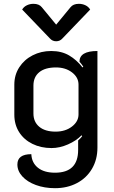

<svg xmlns="http://www.w3.org/2000/svg" viewBox="-20 -776 595 1005"><path d="M71 85Q71 31 144 31Q146 76 178.5 102Q211 128 268 128Q389 128 389 9V-41Q403 -53 410 -63L407 -68Q379 -39 335.5 -20Q292 -1 250 -1Q194 -1 149.5 -23Q105 -45 80 -84.5Q55 -124 55 -176V-333Q55 -384 81 -424Q107 -464 151 -486.5Q195 -509 248 -509Q302 -509 341.5 -486Q381 -463 412 -423L416 -427Q407 -441 396 -453Q396 -509 490 -509V-3Q490 59 461.5 107.5Q433 156 382.5 182.5Q332 209 268 209Q213 209 168 192.5Q123 176 97 147.5Q71 119 71 85ZM391 -177V-333Q391 -371 357 -397Q323 -423 273 -423Q216 -423 185.5 -398Q155 -373 155 -328V-182Q155 -138 185.5 -112.5Q216 -87 271 -87Q322 -87 356.5 -113.5Q391 -140 391 -177ZM349 -738Q363 -756 393 -756Q411 -756 427 -748.5Q443 -741 452 -726L307 -575Q294 -560 274 -560Q254 -560 241 -575L96 -726Q105 -741 121 -748.5Q137 -756 155 -756Q185 -756 199 -738L274 -647Z"/></svg>

Font: K2D Medium
Style: Regular
Weight: 500
Designer: Katatrad Aksorn Co.,Ltd.
Foundry: Cadson Demak Co.,Ltd.
Version: Version 1.000; ttfautohint (v1.6)